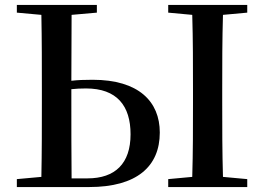

<svg xmlns="http://www.w3.org/2000/svg" viewBox="-20 -755 1067 775"><path d="M48 0H340C532 0 625 -83 625 -220C625 -345 540 -433 354 -433C321 -433 293 -432 268 -429L269 -695L371 -704V-735H48V-704L147 -695C149 -596 149 -494 149 -393V-342C149 -242 149 -141 147 -41L48 -32ZM268 -395C287 -397 306 -398 327 -398C452 -398 507 -328 507 -213C507 -95 445 -35 333 -35H269C268 -136 268 -239 268 -342ZM659 -704 756 -695C759 -595 759 -495 759 -393V-342C759 -241 759 -140 756 -41L659 -32V0H978V-32L880 -41C877 -141 877 -242 877 -343V-393C877 -494 877 -596 880 -695L978 -704V-735H659Z"/></svg>

Font: Noto Serif JP SemiBold
Style: Regular
Weight: 600
Designer: Ryoko NISHIZUKA 西塚涼子 (kana & ideographs); Frank Grießhammer (Latin, Greek & Cyrillic); Wenlong ZHANG 张文龙 (bopomofo); San
Foundry: Adobe
Version: Version 2.001;hotconv 1.1.0;makeotfexe 2.6.0